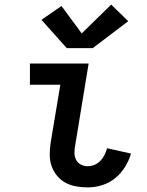

<svg xmlns="http://www.w3.org/2000/svg" viewBox="-20 -806 640 834"><path d="M361 8Q335 8 310 3.5Q285 -1 264 -12.5Q243 -24 227.5 -43Q212 -62 204 -85Q196 -108 196 -134Q196 -160 200 -186L242 -438H110V-530H365L306 -171Q303 -155 303.5 -139.5Q304 -124 311 -111Q318 -98 331.5 -91Q345 -84 361 -84Q376 -84 390.5 -90Q405 -96 416 -107.5Q427 -119 434 -133Q441 -147 445 -162L549 -139Q540 -108 522.5 -80Q505 -52 479.5 -31.5Q454 -11 423 -1.5Q392 8 361 8ZM270 -597 160 -720 247 -780 335 -661 463 -786 537 -714 383 -597Z"/></svg>

Font: Iosevka Curly SmBdEx
Style: Italic
Weight: 600
Width: 7
Italic angle: -9°
Monospace: yes
Designer: Belleve Invis
Foundry: Belleve Invis
Version: Version 11.1.0; ttfautohint (v1.8.3)